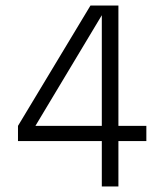

<svg xmlns="http://www.w3.org/2000/svg" viewBox="-20 -674 574 694"><path d="M408 0H348V-164H45V-219L307 -654H408V-219H509V-164H408ZM348 -219V-619L108 -219Z"/></svg>

Font: Hind Jalandhar Light
Style: Regular
Weight: 300
Designer: Namrata Goyal
Foundry: Indian Type Foundry
Version: Version 0.702;PS 1.0;hotconv 1.0.81;makeotf.lib2.5.63406